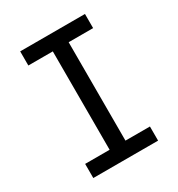

<svg xmlns="http://www.w3.org/2000/svg" viewBox="-174 -850 897 965"><g transform="rotate(-30 274.0 -367.5)"><path d="M86 0V-82H228V-653H86V-735H462V-653H320V-82H462V0Z"/></g></svg>

Font: Iosevka Semi-Condensed Medium
Style: Regular
Weight: 500
Monospace: yes
Designer: Belleve Invis
Foundry: Belleve Invis
Version: Version 27.3.5